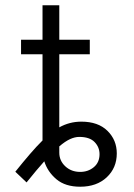

<svg xmlns="http://www.w3.org/2000/svg" viewBox="-20 -696 509 727"><path d="M141 -676.1H204.5V-545.5H320V-490.4H204.5V-213.8Q243.3 -235.4 288 -235.4Q351.6 -235.4 386.9 -200.6Q422.2 -165.8 422.2 -115.1Q422.2 -60.4 384.2 -24.7Q346.2 11 283.7 11Q227.3 11 193.7 -17.2Q160.2 -45.5 147.7 -85.2Q119.3 -53.6 80.6 -5.3L38 -45.8Q68.2 -83.5 93.4 -112.7Q118.6 -142 141 -164.1V-490.4H59.7V-545.5H141ZM204.5 -141.7V-117.9Q204.5 -87.4 227.3 -66.2Q250 -45.1 283.7 -45.1Q313.6 -45.1 335.2 -63Q356.9 -81 356.9 -112.2Q356.9 -138.8 338.1 -158.2Q319.2 -177.6 280.2 -177.6Q263.5 -177.6 245.2 -169.2Q226.9 -160.9 204.5 -141.7Z"/></svg>

Font: Inter Zeller Light
Style: Regular
Weight: 300
Designer: Rasmus Andersson; Joe Bland
Foundry: zeller
Version: Version 3.015;git-dec3a8cb1